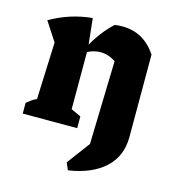

<svg xmlns="http://www.w3.org/2000/svg" viewBox="-107 -607 817 899"><g transform="rotate(15 301.0 -157.5)"><path d="M31 0V-52Q41 -60 51.5 -68Q62 -76 78 -83L89 -360L29 -452Q125 -507 232 -517L247 -376V-79L295 -57V0ZM304 202 289 167 372 56 383 -348 542 -423V-23Q542 70 479.5 127.5Q417 185 304 202ZM238 -350 234 -371Q256 -413 282 -448Q308 -483 339 -512Q349 -514 359 -514.5Q369 -515 377 -515Q429 -515 470 -492Q511 -469 542 -423L383 -348Q348 -372 308 -372Q292 -372 274 -367Q256 -362 238 -350Z"/></g></svg>

Font: Piazzolla Thin Black
Style: Regular
Weight: 900
Version: Version 2.005